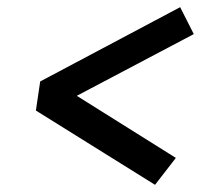

<svg xmlns="http://www.w3.org/2000/svg" viewBox="-20 -519 564 535"><path d="M412 -4 80 -211 92 -292 482 -499 520 -424 194 -252 470 -79Z"/></svg>

Font: Lexend
Style: Italic
Weight: 400
Italic angle: -8.13011°
Designer: Bonnie Shaver-Troup, Thomas Jockin
Foundry: Lexend
Version: Version 1.007